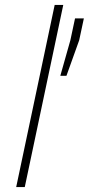

<svg xmlns="http://www.w3.org/2000/svg" viewBox="-20 -763 362 783"><path d="M46 0 203 -743H238L81 0ZM226 -454 267 -599 286 -688H322L303 -599L251 -454Z"/></svg>

Font: Saira Thin
Style: Italic
Weight: 100
Italic angle: -12°
Designer: Hector Gatti with collaboration of the Omnibus-Type team
Foundry: Omnibus-Type
Version: Version 1.101